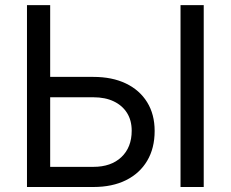

<svg xmlns="http://www.w3.org/2000/svg" viewBox="-20 -748 923 768"><path d="M155.8 -440.4H353.5Q428.7 -440.4 483.6 -414.1Q538.6 -387.7 568.6 -339.1Q598.6 -290.5 598.6 -224.1Q598.6 -155.3 568.8 -105Q539.1 -54.7 484.1 -27.3Q429.2 0 353.5 0H87.9V-727.5H180.7V-80.6H353.5Q424.3 -80.6 465.6 -119.6Q506.8 -158.7 506.8 -225.1Q506.8 -266.6 488 -296.4Q469.2 -326.2 435.1 -342.5Q400.9 -358.9 353.5 -358.9H155.8ZM794.9 -727.5V0H702.1V-727.5Z"/></svg>

Font: Inter Variable LoSnoCo
Style: Regular
Weight: 400
Designer: Rasmus Andersson
Foundry: rsms
Version: Version 4.000;git-a52131595; featfreeze: case,dlig,ss01,ss02